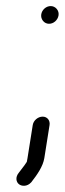

<svg xmlns="http://www.w3.org/2000/svg" viewBox="-20 -485 212 628"><path d="M87.1 -76 70 32C69.2 37.3 68.6 40.3 67.7 44.4C65.7 48 58 59 41.7 79.8C29.6 94.2 32.3 110.4 42.5 117.9C52 124.9 69.3 125.4 81.9 111.5L82.3 111.1L82.7 110.6C101.4 86.7 120.7 59.3 125 32L142.1 -76C144.4 -90.4 135.2 -103.5 119.5 -103.5C104.6 -103.5 89.6 -91.6 87.1 -76ZM120.6 -416.8C130.8 -404.1 148.4 -404.7 160.1 -414.7C172 -424.8 176.5 -443 165.6 -455.8C155.1 -468.3 137.3 -467.6 125.6 -457.2C114 -447 110.4 -429.5 120.6 -416.8Z"/></svg>

Font: MewTooHand
Style: BdWideIta
Weight: 400
Designer: Mew Too, Robert Jablonski
Version: Version 0.77